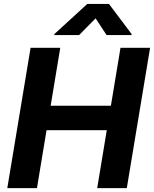

<svg xmlns="http://www.w3.org/2000/svg" viewBox="-20 -975 798 995"><path d="M17.8 0 138.5 -727.3H292.3L242.5 -427.2H554.7L604.4 -727.3H757.8L637.1 0H483.7L533.4 -300.4H221.2L171.5 0ZM389.9 -793.3H260.7L261.7 -798.3L432.2 -954.5H544.7L662.3 -798.3L661.2 -793.3H532.3L475.5 -880Z"/></svg>

Font: Karasuma Gothic
Style: Bold Italic
Weight: 700
Italic angle: 9.39998°
Designer: Rasmus Andersson / Ryoko Nishizuka
Foundry: Genbu
Version: Version 1.00